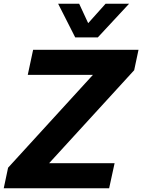

<svg xmlns="http://www.w3.org/2000/svg" viewBox="-25 -1006 760 1026"><path d="M558.2 0H-5L18.2 -109.8L471.6 -606H123.4L152 -740H715.2L692 -630.8L237.6 -134H587.4ZM497.6 -806H377L285.6 -986.2H398L465 -841.6L416.2 -848.6L539.4 -986.2H665Z"/></svg>

Font: Be Vietnam Pro Variable Thin
Style: Italic
Weight: 100
Italic angle: -12°
Designer: Lam Bao, Tony Le, Vietanh Nguyen
Foundry: Yellow Type Foundry
Version: Version 1.002